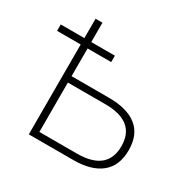

<svg xmlns="http://www.w3.org/2000/svg" viewBox="-157 -859 1011 1014"><g transform="rotate(30 348.5 -352.5)"><path d="M144 0V-548H0V-587H144V-705H186V-587H330V-548H186V-379H415Q525 -379 584 -332.5Q643 -286 643 -191Q643 -96 584 -48Q525 0 415 0ZM186 -39H414Q599 -39 599 -190Q599 -340 414 -340H186Z"/></g></svg>

Font: Nunito Sans ExtraLight
Style: Regular
Weight: 200
Designer: Vernon Adams
Foundry: Vernon Adams
Version: Version 3.006; ttfautohint (v1.8.3)